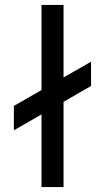

<svg xmlns="http://www.w3.org/2000/svg" viewBox="-20 -755 424 775"><path d="M147.5 0H236.5V-344L347.5 -408V-506L236.5 -442.5V-735H147.5V-391.5L36 -327.5V-229L147.5 -293Z"/></svg>

Font: Eudonet Medium
Style: Regular
Weight: 500
Designer: Mikhail Sharanda
Foundry: Mikhail Sharanda
Version: Version 4.503;Glyphs 3.1.2 (3151)